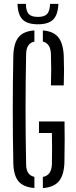

<svg xmlns="http://www.w3.org/2000/svg" viewBox="-20 -962 389 988"><path d="M157 5.5Q99.5 1 74.5 -29.8Q49.5 -60.5 48.5 -125Q43 -399.5 48.5 -672.5Q50 -738.5 75 -770Q100 -801.5 157 -805.5V-748Q116 -739.5 114.5 -685.5Q108.5 -400.5 114.5 -115Q115 -60.5 157 -52ZM242 -522.5Q245 -604 242 -685.5Q239.5 -739 200.5 -748V-805.5Q255 -801 280 -770.2Q305 -739.5 308 -675.5Q311 -599 308 -522.5ZM200.5 6V-51.5Q244.5 -59.5 247 -115Q249 -196.5 247 -277.5H180.5V-337H312Q313 -298.5 312.8 -246.8Q312.5 -195 311.5 -125Q309 -60.5 283.2 -29.5Q257.5 1.5 200.5 6ZM175.5 -837Q121 -837 96.5 -861.2Q72 -885.5 70 -942H113.5Q113.5 -905.5 127.5 -890.2Q141.5 -875 175.5 -875Q208.5 -875 222.5 -890.2Q236.5 -905.5 237.5 -942H280.5Q278 -885.5 253.5 -861.2Q229 -837 175.5 -837Z"/></svg>

Font: Big Shoulders Stencil Display
Style: Regular
Weight: 400
Designer: Patric King
Foundry: XO Type Co
Version: Version 1.000